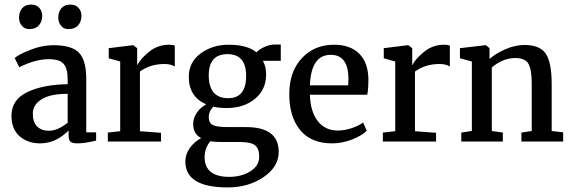

<svg xmlns="http://www.w3.org/2000/svg" viewBox="-20 -617 2494 837"><path d="M30 -112Q30 -182 98 -215Q166 -248 275 -250V-270Q275 -318 257.5 -338.5Q240 -359 193 -359Q134 -359 64 -324L44 -364Q62 -380 113 -400Q164 -420 213 -420Q293 -420 324.5 -387Q356 -354 356 -273V-40H399V-4Q348 8 318 8Q296 8 287.5 1Q279 -6 279 -28V-48Q223 8 155 8Q101 8 65.5 -23Q30 -54 30 -112ZM193 -47Q231 -47 275 -82V-208Q199 -208 161 -184Q123 -160 123 -122Q123 -84 142 -65.5Q161 -47 193 -47ZM108 -490Q88 -490 75.5 -504.5Q63 -519 63 -540Q63 -565 76.5 -581Q90 -597 116 -597Q138 -597 151 -583Q164 -569 164 -548Q164 -523 149.5 -506.5Q135 -490 108 -490ZM278 -490Q258 -490 246 -505Q234 -520 234 -540Q234 -565 247.5 -581Q261 -597 287 -597Q309 -597 322 -583Q335 -569 335 -548Q335 -523 320.5 -506.5Q306 -490 278 -490Z M450 0V-39L504 -45V-349L454 -363V-407L559 -420H561L578 -407V-334H579Q591 -359 629 -390.5Q667 -422 717 -422Q734 -422 742 -418V-327Q725 -338 697 -338Q635 -338 590 -305V-45L682 -38V0Z M1140 -294Q1141 -228 1092.5 -187Q1044 -146 968 -146Q936 -146 910 -152Q890 -132 890 -107Q890 -81 908 -72Q926 -63 971 -63H1052Q1195 -63 1195 45Q1195 110 1129 155Q1063 200 973 200H972Q788 200 788 87Q788 55 808 27.5Q828 0 857 -15Q822 -33 822 -76Q822 -102 838 -125.5Q854 -149 879 -162Q803 -195 803 -282Q803 -346 854.5 -384Q906 -422 977 -422Q1058 -422 1098 -389Q1109 -401 1132 -412Q1155 -423 1181 -423H1204V-352H1126Q1140 -327 1140 -294ZM945 2Q918 2 897 -1Q872 28 872 68Q872 154 980 154Q1032 154 1071 130Q1110 106 1110 66Q1110 32 1092.5 17Q1075 2 1025 2ZM1053 -286Q1053 -381 972 -381Q890 -381 890 -289Q890 -189 975 -189Q1053 -189 1053 -286Z M1428 8Q1336 8 1288.5 -50Q1241 -108 1241 -206Q1241 -304 1295.5 -363Q1350 -422 1436 -422Q1506 -422 1545 -384Q1584 -346 1586 -275Q1586 -226 1581 -204H1331Q1333 -131 1365 -89.5Q1397 -48 1453 -48Q1482 -48 1513.5 -58.5Q1545 -69 1563 -83L1579 -47Q1558 -26 1515 -9Q1472 8 1428 8ZM1422 -378Q1336 -378 1331 -245H1498Q1498 -250 1498.5 -261Q1499 -272 1499 -277Q1497 -378 1422 -378Z M1649 0V-39L1703 -45V-349L1653 -363V-407L1758 -420H1760L1777 -407V-334H1778Q1790 -359 1828 -390.5Q1866 -422 1916 -422Q1933 -422 1941 -418V-327Q1924 -338 1896 -338Q1834 -338 1789 -305V-45L1881 -38V0Z M1991 0V-39L2037 -46V-349L1985 -363V-407L2096 -420H2098L2114 -407V-360Q2141 -384 2183.5 -402.5Q2226 -421 2266 -421Q2334 -421 2359.5 -382.5Q2385 -344 2385 -251V-46L2435 -40V0H2253V-39L2298 -46V-251Q2298 -313 2284 -338.5Q2270 -364 2226 -364Q2173 -364 2124 -323V-46L2172 -39V0Z"/></svg>

Font: Aikya Medium
Style: Regular
Weight: 500
Designer: Neelakash Kshetrimayum (Latin subset based on Merriweather by Eben Sorkin)
Foundry: Brand New Type
Version: Version 1.00 b005